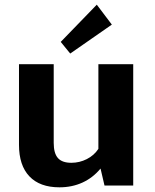

<svg xmlns="http://www.w3.org/2000/svg" viewBox="-20 -801 668 829"><path d="M242.2 -620.1 397.9 -780.8 462.9 -694.8 283.2 -569.8ZM211.9 -184.1Q211.9 -139.2 230 -118.7Q248 -98.1 288.1 -98.1Q323.2 -98.1 354.7 -114Q386.2 -129.9 404.8 -158.2V-523.9H555.2V0H431.2L414.1 -73.2Q380.9 -33.2 335.9 -12.7Q291 7.8 236.8 7.8Q151.9 7.8 106.9 -39.6Q62 -86.9 62 -175.8V-523.9H211.9Z"/></svg>

Font: Sarala
Style: Bold
Weight: 700
Designer: Andres Torresi
Foundry: Huerta Tipografica
Version: Version 1.004;PS 001.003;hotconv 1.0.70;makeotf.lib2.5.58329